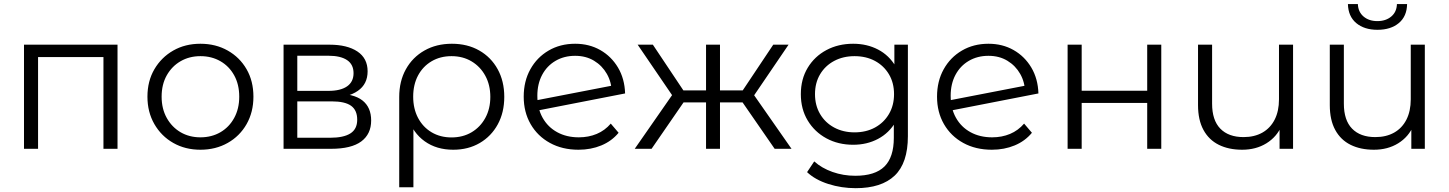

<svg xmlns="http://www.w3.org/2000/svg" viewBox="-20 -751 7312 969"><path d="M101.1 0V-525.5H573.1V0H502.1V-481.6L520.3 -462.9H153.9L172.1 -481.6V0Z M991.5 4.7Q914.7 4.7 854.4 -29.7Q794.1 -64 759.1 -124.7Q724.1 -185.5 724.1 -263.1Q724.1 -341.7 759.2 -401.6Q794.3 -461.5 854.4 -495.9Q914.4 -530.2 991.5 -530.2Q1068.6 -530.2 1129.2 -495.9Q1189.9 -461.6 1224.4 -401.7Q1259 -341.9 1259 -263.1Q1259 -185.3 1224.5 -124.6Q1190 -64 1129.2 -29.7Q1068.4 4.7 991.5 4.7ZM991.5 -57.9Q1047.9 -57.9 1092.2 -83.5Q1136.5 -109.2 1161.9 -155.7Q1187.4 -202.2 1187.4 -263Q1187.4 -324.8 1161.9 -370.8Q1136.5 -416.8 1092.2 -442.2Q1047.9 -467.6 991.8 -467.6Q935.7 -467.6 891.7 -442.2Q847.6 -416.8 821.6 -370.8Q795.7 -324.8 795.7 -263Q795.7 -202.2 821.6 -155.7Q847.6 -109.2 891.6 -83.5Q935.7 -57.9 991.5 -57.9Z M1411.1 0V-525.5H1643Q1732.4 -525.5 1783.9 -491.1Q1835.3 -456.7 1835.3 -391.1Q1835.3 -326.5 1786 -292.5Q1736.7 -258.4 1657 -258.4L1671.1 -278.8Q1765 -278.8 1809.1 -244.1Q1853.2 -209.5 1853.2 -142.8Q1853.2 -74.5 1803.4 -37.3Q1753.5 0 1650.4 0ZM1480.4 -55.8H1646.6Q1713.8 -55.8 1748.3 -77.6Q1782.8 -99.4 1782.8 -146.8Q1782.8 -194.7 1751.9 -217.1Q1720.9 -239.4 1653.8 -239.4H1480.4ZM1480.4 -292.4H1637.8Q1698.8 -292.4 1731.6 -315.2Q1764.3 -338.1 1764.3 -381.6Q1764.3 -425.7 1731.6 -447.7Q1698.8 -469.7 1637.8 -469.7H1480.4Z M1994.8 194V-261.4Q1994.8 -341.2 2028.5 -401.6Q2062.2 -462.1 2122.3 -496.1Q2182.3 -530.2 2260.5 -530.2Q2339.2 -530.2 2398.7 -496.2Q2458.3 -462.2 2491.6 -401.8Q2525 -341.4 2525 -262Q2525 -183.6 2492.2 -123.4Q2459.4 -63.3 2401.3 -29.3Q2343.2 4.7 2267.3 4.7Q2183.2 4.7 2123.5 -37.9Q2063.8 -80.4 2039.1 -157.5L2066.4 -168.1V194ZM2258.7 -57.4Q2316.1 -57.4 2360.1 -83.5Q2404.2 -109.7 2429.4 -155.9Q2454.6 -202.2 2454.6 -262Q2454.6 -322.2 2429.4 -368.5Q2404.2 -414.8 2360.1 -441.2Q2316.1 -467.6 2258.7 -467.6Q2201.9 -467.6 2158 -441.7Q2114.2 -415.8 2089.7 -369.8Q2065.3 -323.8 2065.3 -263Q2065.3 -202.7 2089.7 -156.2Q2114.2 -109.7 2158 -83.5Q2201.9 -57.4 2258.7 -57.4Z M2899.6 4.7Q2817.8 4.7 2755.4 -29.7Q2692.9 -64 2658 -124.6Q2623.1 -185.3 2623.1 -263Q2623.1 -341.1 2656.6 -401.3Q2690 -461.5 2748.7 -495.8Q2807.3 -530.2 2882.7 -530.2Q2953.6 -530.2 3009.4 -498.4Q3065.3 -466.6 3098.9 -410.2Q3132.5 -353.7 3134.8 -279.4L2683 -191.2L2678.7 -243.2L3093.8 -323.6L3067.2 -285.8Q3066.5 -336.4 3042.9 -377.9Q3019.3 -419.5 2978.2 -444.4Q2937.2 -469.3 2882.7 -469.3Q2826.9 -469.3 2783.6 -443.9Q2740.3 -418.6 2716.1 -373.1Q2691.9 -327.6 2691.9 -267.7Q2691.9 -204.2 2718.4 -156.9Q2744.9 -109.6 2792.1 -83.8Q2839.3 -57.9 2901.3 -57.9Q2950.4 -57.9 2991.5 -75.1Q3032.6 -92.3 3062.5 -127.2L3102 -80.9Q3067.4 -38.9 3014.9 -17.1Q2962.4 4.7 2899.6 4.7Z M3889.6 0 3710.1 -259.6 3768.9 -294.8 3974.7 0ZM3183.4 0 3388.5 -294.8 3447.3 -259.6 3268.4 0ZM3382.9 -254.7 3198.2 -525.5H3274.9L3449 -264.7ZM3399.6 -234.2V-294.7H3565V-234.2ZM3543.3 0V-525.5H3613.7V0ZM3591.6 -234.2V-294.7H3758.5V-234.2ZM3775.6 -254.7 3708.4 -264.7 3882.5 -525.5H3959.8Z M4298.6 198.7Q4226.9 198.7 4160.8 177.7Q4094.7 156.7 4053.2 117.8L4089.3 63.6Q4127 97.5 4181.4 116.8Q4235.9 136.1 4296.3 136.1Q4396.4 136.1 4443.7 89.3Q4491 42.5 4491 -55.5V-185.8L4501 -275.8L4493.8 -366.4V-525.5H4562V-63.6Q4562 71.6 4495.4 135.2Q4428.8 198.7 4298.6 198.7ZM4285.9 -20.4Q4210.5 -20.4 4150.7 -52.9Q4090.9 -85.4 4056.3 -143Q4021.7 -200.5 4021.7 -275.8Q4021.7 -351.5 4056.3 -408.8Q4090.9 -466.2 4150.7 -498.2Q4210.5 -530.2 4285.9 -530.2Q4355.5 -530.2 4411.4 -501Q4467.3 -471.9 4500.7 -415.1Q4534 -358.3 4534 -275.8Q4534 -193.7 4500.7 -136.7Q4467.3 -79.7 4411.4 -50.1Q4355.5 -20.4 4285.9 -20.4ZM4292.7 -83Q4351 -83 4395.9 -107.4Q4440.7 -131.8 4466.4 -175.5Q4492.1 -219.1 4492.1 -275.8Q4492.1 -332.9 4466.4 -376.1Q4440.7 -419.3 4395.9 -443.5Q4351 -467.6 4292.7 -467.6Q4235.3 -467.6 4189.9 -443.5Q4144.6 -419.3 4118.9 -376.1Q4093.2 -332.9 4093.2 -275.8Q4093.2 -219.1 4118.9 -175.5Q4144.6 -131.8 4189.9 -107.4Q4235.3 -83 4292.7 -83Z M4985.6 4.7Q4903.8 4.7 4841.4 -29.7Q4778.9 -64 4744 -124.6Q4709.1 -185.3 4709.1 -263Q4709.1 -341.1 4742.6 -401.3Q4776 -461.5 4834.7 -495.8Q4893.3 -530.2 4968.7 -530.2Q5039.6 -530.2 5095.4 -498.4Q5151.3 -466.6 5184.9 -410.2Q5218.5 -353.7 5220.8 -279.4L4769 -191.2L4764.7 -243.2L5179.8 -323.6L5153.2 -285.8Q5152.5 -336.4 5128.9 -377.9Q5105.3 -419.5 5064.2 -444.4Q5023.2 -469.3 4968.7 -469.3Q4912.9 -469.3 4869.6 -443.9Q4826.3 -418.6 4802.1 -373.1Q4777.9 -327.6 4777.9 -267.7Q4777.9 -204.2 4804.4 -156.9Q4830.9 -109.6 4878.1 -83.8Q4925.3 -57.9 4987.3 -57.9Q5036.4 -57.9 5077.5 -75.1Q5118.6 -92.3 5148.5 -127.2L5188 -80.9Q5153.4 -38.9 5100.9 -17.1Q5048.4 4.7 4985.6 4.7Z M5368.1 0V-525.5H5439.1V-293.2H5769.8V-525.5H5840.8V0H5769.8V-231.6H5439.1V0Z M6249 4.7Q6181.3 4.7 6131.3 -20.1Q6081.2 -44.9 6053.8 -95.1Q6026.3 -145.4 6026.3 -220.5V-525.5H6097.3V-227.9Q6097.3 -144.3 6138.8 -101.7Q6180.3 -59.1 6256 -59.1Q6310.8 -59.1 6351 -81.7Q6391.2 -104.4 6413.1 -147.3Q6434.9 -190.3 6434.9 -249.6V-525.5H6505.9V0H6437.8V-143.7L6448.8 -117.5Q6424 -60.1 6371.4 -27.7Q6318.8 4.7 6249 4.7Z M6914 4.7Q6846.3 4.7 6796.3 -20.1Q6746.2 -44.9 6718.8 -95.1Q6691.3 -145.4 6691.3 -220.5V-525.5H6762.3V-227.9Q6762.3 -144.3 6803.8 -101.7Q6845.3 -59.1 6921 -59.1Q6975.8 -59.1 7016 -81.7Q7056.2 -104.4 7078.1 -147.3Q7099.9 -190.3 7099.9 -249.6V-525.5H7170.9V0H7102.8V-143.7L7113.8 -117.5Q7089 -60.1 7036.4 -27.7Q6983.8 4.7 6914 4.7ZM6931.8 -600.6Q6865.4 -600.6 6824.8 -634.5Q6784.3 -668.4 6782.8 -730.6H6833Q6834.4 -691 6861.5 -667.8Q6888.7 -644.5 6931.3 -644.5Q6974.3 -644.5 7001.7 -667.8Q7029.1 -691 7030.1 -730.6H7081.4Q7080.4 -668.4 7039.6 -634.5Q6998.9 -600.6 6931.8 -600.6Z"/></svg>

Font: Montserrat Alternates Thin
Style: Regular
Weight: 100
Designer: Julieta Ulanovsky
Foundry: Julieta Ulanovsky
Version: Version 9.000